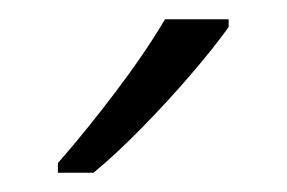

<svg xmlns="http://www.w3.org/2000/svg" viewBox="-20 -785 297 199"><path d="M217 -757Q202 -736 178 -708Q154 -680 127 -652.5Q100 -625 77 -606H40V-616Q69 -649 100 -690Q131 -731 151 -765H217Z"/></svg>

Font: Noto Sans Sinhala UI SemiCondensed Light
Style: Regular
Weight: 300
Width: 4
Designer: Jelle Bosma - Monotype Design Team
Foundry: Monotype Imaging Inc.
Version: Version 2.006; ttfautohint (v1.8.4.7-5d5b)